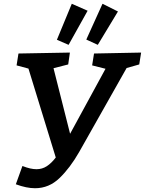

<svg xmlns="http://www.w3.org/2000/svg" viewBox="-20 -981 769 1019"><path d="M64 -3 99 -100Q122 -91 140 -87Q158 -83 174 -83Q204 -83 228.5 -99Q253 -115 276 -145L131 -617L68 -634L78 -697L351 -702L342 -639L264 -619L352 -271L540 -616L469 -634L479 -697L729 -702L719 -639L652 -620L400 -174Q352 -90 296 -36Q240 18 166 18Q121 18 64 -3ZM499 -743 438 -771 524 -961 606 -920ZM344 -743 282 -770 361 -961 445 -924Z"/></svg>

Font: Bitter SemiBold
Style: Italic
Weight: 600
Italic angle: -9°
Designer: Sol Matas, and Bitter project Authors
Foundry: Sol Matas
Version: Version 2.001